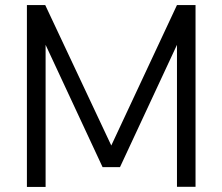

<svg xmlns="http://www.w3.org/2000/svg" viewBox="-20 -740 880 760"><path d="M160.5 0V-562.5L386 -78.5H455L680.5 -562.5V-0.5H754V-720H680.5L420.5 -164L159 -720H86.5V0Z"/></svg>

Font: Vela Sans
Style: Regular
Weight: 400
Designer: Principal design: Mikhail Sharanda - project Manrope.
Design modification: Ravid Balaliev
Foundry: Mikhail Sharanda
Version: Version 1.001